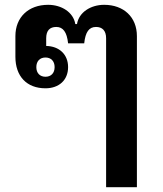

<svg xmlns="http://www.w3.org/2000/svg" viewBox="-20 -584 677 798"><path d="M169 -217C225 -217 263 -251 263 -305C263 -358 226 -392 172 -393V-425C172 -457 187 -472 214 -472C242 -472 258 -451 263 -404H330C335 -451 350 -472 379 -472C405 -472 421 -457 421 -425V194H549V-434C549 -513 494 -564 413 -564C357 -564 308 -533 300 -484H293C285 -533 236 -564 180 -564C99 -564 44 -513 44 -434V-348C44 -267 91 -217 169 -217ZM169 -265C146 -265 131 -280 131 -305C131 -330 146 -345 169 -345C192 -345 207 -330 207 -305C207 -280 192 -265 169 -265Z"/></svg>

Font: IBM Plex Thai Looped SemiBold
Style: Regular
Weight: 600
Designer: Mike Abbink, Paul van der Laan, Pieter van Rosmalen, Ben Mitchell, Mark Frömberg
Foundry: Bold Monday
Version: Version 1.0